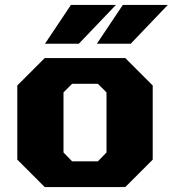

<svg xmlns="http://www.w3.org/2000/svg" viewBox="-20 -757 699 777"><path d="M162 -580 267 -737H449L299 -580ZM372 -580 477 -737H659L509 -580ZM161 0 50 -111V-411L161 -522H487L598 -411V-111L487 0ZM272 -104H376L411 -140V-383L376 -418H272L237 -383V-140Z"/></svg>

Font: Tomorrow
Style: Bold
Weight: 700
Designer: Tony de Marco, Monica Rizzolli
Foundry: Just in Type
Version: Version 2.002